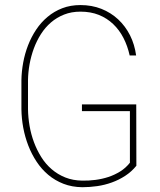

<svg xmlns="http://www.w3.org/2000/svg" viewBox="-20 -741 640 770"><path d="M526.9 -76.2Q507.3 -52.2 482.2 -35.9Q457 -19.5 428.7 -9.3Q400.4 1 370.1 5.4Q339.8 9.8 310.1 9.8Q268.6 9.3 234.6 -3.9Q200.7 -17.1 173.8 -39.6Q147 -62 127 -92.3Q106.9 -122.6 93.5 -157.2Q80.1 -191.9 73.2 -229Q66.4 -266.1 65.9 -302.7V-418.9Q66.4 -454.1 73 -490Q79.6 -525.9 92.5 -559.3Q105.5 -592.8 125 -622.1Q144.5 -651.4 170.7 -673.3Q196.8 -695.3 229.7 -708Q262.7 -720.7 302.7 -720.7Q348.1 -720.7 386.5 -705.6Q424.8 -690.4 453.9 -663.3Q482.9 -636.2 501.5 -599.4Q520 -562.5 525.9 -518.6H500Q491.7 -556.6 475.1 -588.9Q458.5 -621.1 433.8 -644.5Q409.2 -668 376.5 -681.2Q343.8 -694.3 302.7 -694.3Q266.6 -694.3 237.1 -682.6Q207.5 -670.9 184.3 -650.9Q161.1 -630.9 144 -604Q127 -577.1 115.7 -546.6Q104.5 -516.1 98.6 -483.6Q92.8 -451.2 92.3 -419.9V-302.7Q92.8 -270 98.6 -236.1Q104.5 -202.1 116.2 -170.7Q127.9 -139.2 145.5 -111.1Q163.1 -83 187.3 -62.3Q211.4 -41.5 241.9 -29.3Q272.5 -17.1 310.1 -16.6Q335.4 -16.1 362.3 -19.5Q389.2 -22.9 414.6 -31.2Q439.9 -39.6 462.2 -53.5Q484.4 -67.4 501 -88.4V-295.4H308.6V-322.3H526.4Z"/></svg>

Font: Roboto Mono Thin
Style: Regular
Weight: 250
Designer: Google
Version: Version 2.000985; 2015; ttfautohint (v1.3)